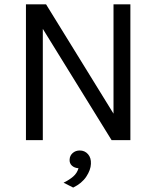

<svg xmlns="http://www.w3.org/2000/svg" viewBox="-20 -648 724 888"><path d="M100 -628H193L512 -111H505V-628H583V0H496L166 -534H178V0H100ZM318.5 219.5 274 197Q300.5 184 318.5 168.5Q336.5 153 343 130Q324.5 129 312.5 118Q300.5 107 302 89Q303 71.5 316.2 59.8Q329.5 48 349 48Q372 48 387 65Q402 82 400.5 110Q399.5 138 379 169Q358.5 200 318.5 219.5Z"/></svg>

Font: Karla
Style: Regular
Weight: 400
Designer: Jonathan Pinhorn
Version: Version 2.004;gftools[0.9.33]